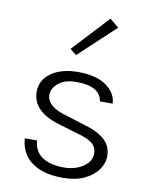

<svg xmlns="http://www.w3.org/2000/svg" viewBox="-86 -819 695 892"><g transform="rotate(10 262.0 -373.0)"><path d="M272.5 11Q203.5 11 158.8 -9Q114 -29 91.5 -63Q69 -97 67 -139H125Q128 -88.5 165.8 -62.8Q203.5 -37 269 -37Q303 -37 332 -48.2Q361 -59.5 378.8 -79.2Q396.5 -99 396.5 -124Q396.5 -156 373 -174Q349.5 -192 298.5 -205L212 -231Q149.5 -249 116.5 -282.2Q83.5 -315.5 83.5 -362Q83.5 -418 132 -451.8Q180.5 -485.5 258.5 -485.5Q343.5 -485.5 391 -452Q438.5 -418.5 441 -368.5H381Q375.5 -404 344.5 -421.2Q313.5 -438.5 258.5 -438.5Q204 -438.5 174 -413.5Q144 -388.5 144 -359Q144 -302 242 -275.5L327 -249Q391 -231 424.8 -201Q458.5 -171 458.5 -124Q458.5 -89.5 436.2 -58.5Q414 -27.5 372.5 -8.2Q331 11 272.5 11ZM234 -561 204 -585 362.5 -755.5 405 -720.5Z"/></g></svg>

Font: Karla Light
Style: Regular
Weight: 300
Designer: Jonathan Pinhorn
Version: Version 2.004;gftools[0.9.33]